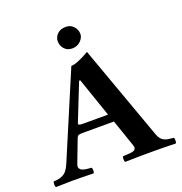

<svg xmlns="http://www.w3.org/2000/svg" viewBox="-146 -960 1032 1089"><g transform="rotate(-20 370.0 -415.5)"><path d="M298.8 -771Q298.8 -795.4 317.4 -814.2Q335.9 -833 369.1 -833Q398.4 -833 416.3 -812.5Q434.1 -792 434.1 -767.1Q434.1 -745.1 414.1 -725.1Q394 -705.1 362.8 -705.1Q334 -705.1 316.4 -724.9Q298.8 -744.6 298.8 -771ZM272.9 -283.2H424.8L343.3 -520H336.4L247.6 -296.4Q244.6 -289.1 250.5 -286.1Q256.3 -283.2 272.9 -283.2ZM165 -79.1Q162.1 -71.8 161.9 -65.4Q161.6 -59.1 164.1 -54.7Q166.5 -50.3 169.9 -46.9Q173.3 -43.5 179.7 -41L191.4 -37.1Q196.3 -35.6 205.1 -34.7Q213.9 -33.7 219.2 -33.2Q224.6 -32.7 233.9 -32.2Q238.3 -27.8 238.3 -15.1Q238.3 -2.4 233.9 2Q159.7 0 101.1 0Q81.1 0 6.8 2Q2.4 -2.4 2.4 -15.1Q2.4 -27.8 6.8 -32.2Q26.4 -33.7 37.6 -35.9Q48.8 -38.1 62.5 -44.9Q76.2 -51.8 86.7 -65.7Q97.2 -79.6 106.9 -102.1L323.7 -613.8Q357.4 -613.8 434.1 -658.2L640.1 -85.9Q646.5 -68.8 655 -58.1Q663.6 -47.4 675.5 -42.5Q687.5 -37.6 697 -35.9Q706.5 -34.2 723.1 -32.7Q727.5 -32.2 730 -32.2Q734.4 -27.8 734.4 -15.1Q734.4 -2.4 730 2Q655.8 0 596.2 0Q499 0 424.8 2Q420.4 -2.4 420.4 -15.1Q420.4 -27.8 424.8 -32.2Q431.2 -32.7 440.2 -33.2Q449.2 -33.7 454.8 -33.9Q460.4 -34.2 468 -34.9Q475.6 -35.6 480 -36.6Q484.4 -37.6 489.3 -39.6Q494.1 -41.5 496.6 -44.2Q499 -46.9 500.7 -50.5Q502.4 -54.2 502 -59.6Q501.5 -64.9 499 -71.8L442.9 -234.9H252.9Q235.4 -234.9 228.5 -231.4Q221.7 -228 217.8 -217.8Z"/></g></svg>

Font: Linux Libertine G
Style: Bold
Weight: 700
Designer: Philipp H. Poll
Foundry: Philipp H. Poll
Version: Version 5.0.3